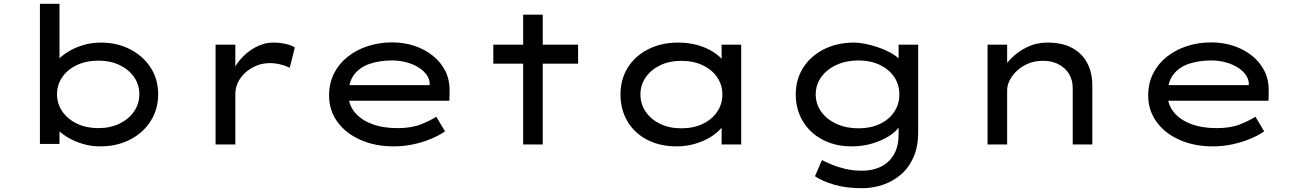

<svg xmlns="http://www.w3.org/2000/svg" viewBox="-20 -760 6818 1010"><path d="M506 10Q458 10 414 -3.5Q370 -17 336 -37.5Q302 -58 279.5 -81.5Q257 -105 251 -125L293 -131V-3H190V-740H293V-405L261 -406Q267 -427 288.5 -449Q310 -471 343.5 -491Q377 -511 420 -523.5Q463 -536 511 -536Q596 -536 664 -501Q732 -466 772 -405Q812 -344 812 -264Q812 -185 772.5 -123Q733 -61 664 -25.5Q595 10 506 10ZM497 -86Q560 -86 608.5 -109.5Q657 -133 685 -173.5Q713 -214 713 -264Q713 -315 685 -355Q657 -395 608.5 -418Q560 -441 497 -441Q434 -441 385 -418Q336 -395 308 -355Q280 -315 280 -264Q280 -214 308 -173.5Q336 -133 385 -109.5Q434 -86 497 -86Z M1114 0V-525H1218V-339L1192 -352Q1207 -403 1242 -444.5Q1277 -486 1323 -511Q1369 -536 1418 -536Q1451 -536 1482.5 -529Q1514 -522 1531 -510L1504 -403Q1484 -414 1455.5 -421Q1427 -428 1401 -428Q1360 -428 1326.5 -413.5Q1293 -399 1268.5 -376Q1244 -353 1231 -324.5Q1218 -296 1218 -266V0Z M2052 10Q1953 10 1875.5 -24.5Q1798 -59 1754.5 -119.5Q1711 -180 1711 -257Q1711 -322 1737 -373.5Q1763 -425 1809 -461.5Q1855 -498 1915 -517.5Q1975 -537 2043 -537Q2106 -537 2161 -518.5Q2216 -500 2258 -466Q2300 -432 2323 -385.5Q2346 -339 2345 -282L2344 -230H1803L1780 -312H2255L2240 -303V-327Q2235 -361 2206 -387Q2177 -413 2134 -427.5Q2091 -442 2043 -442Q1978 -442 1925.5 -424.5Q1873 -407 1843 -367.5Q1813 -328 1813 -264Q1813 -210 1845.5 -170Q1878 -130 1936 -108Q1994 -86 2070 -86Q2143 -86 2192 -105Q2241 -124 2275 -146L2321 -69Q2293 -49 2249.5 -30.5Q2206 -12 2155 -1Q2104 10 2052 10Z M2732 0V-683H2835V0ZM2575 -425V-525H3021V-425Z M3540 10Q3451 10 3384 -25Q3317 -60 3280.5 -122Q3244 -184 3244 -263Q3244 -343 3282.5 -404.5Q3321 -466 3390 -501Q3459 -536 3547 -536Q3602 -536 3648.5 -523Q3695 -510 3730 -488Q3765 -466 3784.5 -440.5Q3804 -415 3805 -389H3776V-525H3879V0H3776V-141L3797 -136Q3796 -112 3774.5 -86.5Q3753 -61 3717.5 -39Q3682 -17 3636 -3.5Q3590 10 3540 10ZM3564 -85Q3628 -85 3677 -108.5Q3726 -132 3753 -172.5Q3780 -213 3780 -263Q3780 -313 3753 -353Q3726 -393 3677 -416.5Q3628 -440 3564 -440Q3501 -440 3452.5 -416.5Q3404 -393 3376.5 -353Q3349 -313 3349 -263Q3349 -213 3376.5 -172.5Q3404 -132 3452.5 -108.5Q3501 -85 3564 -85Z M4515 230Q4431 230 4368 211.5Q4305 193 4267 167L4304 82Q4325 93 4356 106Q4387 119 4427 128.5Q4467 138 4515 138Q4572 138 4615.5 116Q4659 94 4683 51.5Q4707 9 4707 -52V-121L4718 -114Q4712 -85 4674.5 -56.5Q4637 -28 4581 -9Q4525 10 4461 10Q4374 10 4307.5 -25Q4241 -60 4203.5 -122Q4166 -184 4166 -263Q4166 -343 4205.5 -404.5Q4245 -466 4314.5 -501Q4384 -536 4474 -536Q4499 -536 4531.5 -529.5Q4564 -523 4598 -511.5Q4632 -500 4662 -484Q4692 -468 4710.5 -449.5Q4729 -431 4729 -410L4707 -402V-525H4810V-64Q4810 10 4786 65.5Q4762 121 4720.5 157Q4679 193 4626 211.5Q4573 230 4515 230ZM4496 -85Q4560 -85 4608.5 -108Q4657 -131 4684 -171.5Q4711 -212 4711 -263Q4711 -315 4684 -355Q4657 -395 4608.5 -418.5Q4560 -442 4496 -442Q4431 -442 4380 -418.5Q4329 -395 4300 -354.5Q4271 -314 4271 -263Q4271 -213 4300 -172.5Q4329 -132 4380 -108.5Q4431 -85 4496 -85Z M5175 0V-525H5278V-385L5244 -381Q5265 -418 5300 -453.5Q5335 -489 5383.5 -512.5Q5432 -536 5490 -536Q5569 -536 5621.5 -507Q5674 -478 5700 -427Q5726 -376 5726 -312V0H5623V-297Q5623 -341 5602 -373.5Q5581 -406 5545 -423.5Q5509 -441 5464 -440Q5424 -440 5390 -426Q5356 -412 5331 -389Q5306 -366 5292 -339Q5278 -312 5278 -286V0H5227Q5204 0 5191 0Q5178 0 5175 0Z M6361 10Q6262 10 6184.5 -24.5Q6107 -59 6063.5 -119.5Q6020 -180 6020 -257Q6020 -322 6046 -373.5Q6072 -425 6118 -461.5Q6164 -498 6224 -517.5Q6284 -537 6352 -537Q6415 -537 6470 -518.5Q6525 -500 6567 -466Q6609 -432 6632 -385.5Q6655 -339 6654 -282L6653 -230H6112L6089 -312H6564L6549 -303V-327Q6544 -361 6515 -387Q6486 -413 6443 -427.5Q6400 -442 6352 -442Q6287 -442 6234.5 -424.5Q6182 -407 6152 -367.5Q6122 -328 6122 -264Q6122 -210 6154.5 -170Q6187 -130 6245 -108Q6303 -86 6379 -86Q6452 -86 6501 -105Q6550 -124 6584 -146L6630 -69Q6602 -49 6558.5 -30.5Q6515 -12 6464 -1Q6413 10 6361 10Z"/></svg>

Font: Lexend Tera
Style: Regular
Weight: 400
Designer: Bonnie Shaver-Troup, Thomas Jockin
Foundry: Lexend
Version: Version 1.007